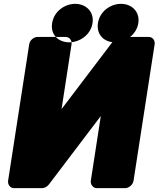

<svg xmlns="http://www.w3.org/2000/svg" viewBox="-20 -940 824 998"><path d="M606 -748C595 -748 580 -742 571 -730L300 -373L352 -711C354 -727 344 -748 321 -748H175C159 -748 136 -734 132 -711L22 0C20 16 30 38 53 38H199C210 38 225 31 234 19L504 -337L452 0C450 16 461 38 484 38H631C647 38 670 23 674 0L784 -711C786 -727 776 -748 753 -748ZM340 -720C286 -720 241 -757 251 -820C261 -882 317 -920 371 -920C426 -920 470 -880 461 -820C452 -759 394 -720 340 -720ZM578 -720C633 -720 690 -760 699 -820C708 -880 664 -920 609 -920C555 -920 499 -882 489 -820C480 -759 522 -720 578 -720Z"/></svg>

Font: Asimov Print
Style: EIt
Weight: 500
Designer: Google
Version: Version 2.000980; 2014